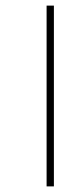

<svg xmlns="http://www.w3.org/2000/svg" viewBox="-20 -615 285 684"><path d="M146 49H172V-595H146Z"/></svg>

Font: Noto Sans Malayalam ExtraCondensed Thin
Style: Regular
Weight: 100
Width: 2
Designer: Jelle Bosma - Monotype Design Team
Foundry: Monotype Imaging Inc.
Version: Version 2.104